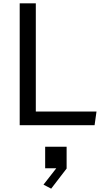

<svg xmlns="http://www.w3.org/2000/svg" viewBox="-20 -750 660 1150"><path d="M98 0H546.5L558 -82H194.5V-730H98ZM250.5 258H317L240.5 356L286.5 380L379 259.5V129H250.5Z"/></svg>

Font: Monaspace Krypton
Style: Regular
Weight: 400
Designer: Riley Cran & the Lettermatic Team
Foundry: Lettermatic
Version: Version 1.200 (Monaspace Krypton)